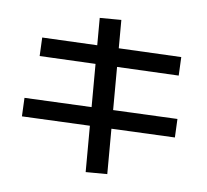

<svg xmlns="http://www.w3.org/2000/svg" viewBox="-93 -910 1186 1100"><g transform="rotate(10 500.0 -360.0)"><path d="M475 87 401 -797 525 -807 599 77ZM60 -164 56 -271 940 -304 944 -197ZM100 -522 96 -629 900 -657 904 -550Z"/></g></svg>

Font: M PLUS 1 Thin SemiBold
Style: Regular
Weight: 600
Version: Version 1.001